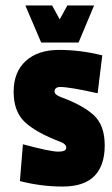

<svg xmlns="http://www.w3.org/2000/svg" viewBox="-20 -674 411 704"><path d="M355 -471 338 -332Q236 -355 201 -355Q180 -355 180 -338Q180 -327 203 -318Q283 -289 323.5 -252Q364 -215 364 -141Q364 -67 326 -28.5Q288 10 209.5 10Q131 10 53 -10L64 -145Q164 -118 193.5 -118Q223 -118 223 -132Q223 -146 201 -154Q112 -188 71 -226.5Q30 -265 30 -337.5Q30 -410 74.5 -450.5Q119 -491 197 -491Q275 -491 355 -471ZM131 -518 73 -654H171L199 -603L227 -654H325L268 -518Z"/></svg>

Font: Passion One
Style: Regular
Weight: 400
Designer: Alejandro Lo Celso
Foundry: Fontstage
Version: Version 1.001